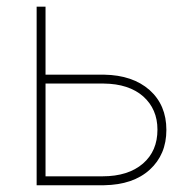

<svg xmlns="http://www.w3.org/2000/svg" viewBox="-20 -548 567 568"><path d="M114.7 -528.3C114.7 -528.3 88.4 -528.3 88.4 -528.3C88.4 -528.3 88.4 0 88.4 0C88.4 0 288.1 0 288.1 0C288.1 0 288.1 0 288.1 0C345.2 -1 390.1 -16.1 422.9 -45.9C455.6 -75.7 472.2 -114.7 472.2 -163.6C472.2 -163.6 472.2 -163.6 472.2 -163.6C472.2 -212.9 455.6 -252 422.4 -281.7C389.2 -311 344.2 -326.2 288.1 -327.1C288.1 -327.1 114.7 -327.1 114.7 -327.1C114.7 -327.1 114.7 -528.3 114.7 -528.3ZM287.1 -300.8C287.1 -300.8 287.1 -300.8 287.1 -300.8C336.4 -300.3 375.5 -287.6 403.8 -262.7C431.6 -237.8 445.8 -205.1 445.8 -164.6C445.8 -164.6 445.8 -164.6 445.8 -164.6C445.8 -122.1 431.6 -88.9 402.8 -64C374 -39.1 334 -26.4 283.2 -26.4C283.2 -26.4 114.7 -26.4 114.7 -26.4C114.7 -26.4 114.7 -300.8 114.7 -300.8C114.7 -300.8 287.1 -300.8 287.1 -300.8Z"/></svg>

Font: WOX
Style: Regular
Weight: 500
Designer: Google
Foundry: ""
Version: ""